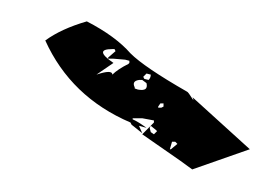

<svg xmlns="http://www.w3.org/2000/svg" viewBox="-20 -585 249 176"><path d="M110.4 -476.6H101.6V-475.6Q106.4 -473.6 114.3 -467.8L107.4 -469.7L110.4 -462.9L100.6 -470.7L99.6 -472.7Q44.9 -496.1 21.5 -547.9Q36.1 -558.6 59.6 -565.4Q85.9 -551.8 99.6 -536.1Q112.3 -523.4 151.4 -501Q152.3 -501 157.2 -493.2Q157.2 -495.1 156.2 -496.1L209 -448.2L156.2 -429.7L145.5 -437.5L110.4 -461.9L121.1 -472.7V-474.6ZM84 -527.3 68.4 -516.6Q83 -521.5 83 -516.6Q87.9 -521.5 97.7 -526.4L98.6 -527.3V-529.3L94.7 -530.3L84 -531.2H79.1V-532.2L85.9 -538.1L85 -540H83Q65.4 -540 84 -527.3ZM103.5 -504.9V-503.9L106.4 -502.9Q111.3 -502 113.3 -503.4Q115.2 -504.9 114.3 -508.8L110.4 -511.7H107.4Q100.6 -510.7 103.5 -504.9ZM118.2 -469.7 117.2 -467.8 118.2 -463.9 121.1 -461.9 124 -464.8 123 -465.8ZM140.6 -455.1H137.7L135.7 -448.2H136.7L142.6 -453.1ZM114.3 -517.6 111.3 -514.6 112.3 -512.7 116.2 -511.7Q118.2 -513.7 118.2 -516.6ZM127 -490.2 125 -487.3V-486.3H127.9L129.9 -487.3V-490.2Z"/></svg>

Font: Love Ya Like A Sister
Style: Regular
Weight: 400
Designer: Kimberly Geswein
Foundry: Kimberly Geswein
Version: Version 1.002 2007